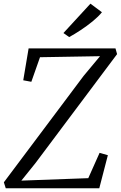

<svg xmlns="http://www.w3.org/2000/svg" viewBox="-26 -1000 642 1020"><path d="M4.5 0 -5.5 -31.5 418 -596.5 505.5 -701.5 186.5 -696 140.5 -565.5 97.5 -573.5 126 -743H587.5L596 -712.5L162 -133L87.5 -40.5L443 -53.5L503 -188L547 -175.5L501.5 0ZM341.5 -803 311 -824.5 454.5 -980.5 515.5 -935Q497.5 -912.5 466.8 -887.2Q436 -862 402.2 -839.8Q368.5 -817.5 341.5 -803Z"/></svg>

Font: Merriweather 48pt Light
Style: Italic
Weight: 300
Italic angle: -7.8°
Version: Version 2.101